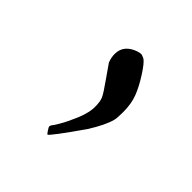

<svg xmlns="http://www.w3.org/2000/svg" viewBox="-93 -190 464 464"><g transform="rotate(45 139.0 42.0)"><path d="M99 -62Q99 -93 134 -105Q142 -107 144 -107Q148 -107 156 -103Q165 -97 181 -72Q197 -47 205 -26Q213 -5 213 23Q213 44 211 51Q205 75 181 113Q128 189 122 191Q121 191 116 183.5Q111 176 111 174Q111 170 117 163Q130 143 139 122Q156 87 156 62Q156 44 151.5 34Q147 24 127 -4L104 -37Q99 -49 99 -62Z"/></g></svg>

Font: MathJax_Fraktur
Style: Regular
Weight: 400
Version: Version 1.1